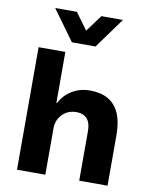

<svg xmlns="http://www.w3.org/2000/svg" viewBox="-100 -1014 867 1088"><g transform="rotate(10 334.0 -470.0)"><path d="M74 0V-705H228V-412H232Q256 -459 301.5 -486.5Q347 -514 405 -514Q466 -514 508.5 -490Q551 -466 573 -416Q595 -366 595 -289V0H432V-283Q432 -316 423 -337Q414 -358 395.5 -369Q377 -380 349 -380Q317 -380 292 -365.5Q267 -351 252 -325.5Q237 -300 237 -267V0ZM255 -765 128 -940H253L323 -844L394 -940H518L391 -765Z"/></g></svg>

Font: Nunito Sans 7pt ExtraBold
Style: Regular
Weight: 800
Designer: Vernon Adams
Foundry: Vernon Adams
Version: Version 3.101;gftools[0.9.27]